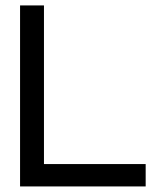

<svg xmlns="http://www.w3.org/2000/svg" viewBox="-20 -670 576 690"><path d="M503.5 0V-80.4H138V-650.5H52.1V0Z"/></svg>

Font: Overused Grotesk Light
Style: Regular
Weight: 300
Designer: RandomMaerks
Version: Version 0.005